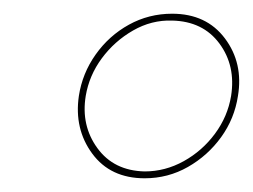

<svg xmlns="http://www.w3.org/2000/svg" viewBox="-20 -740 369 280"><path d="M95 -600Q88 -552 114.5 -516Q141 -480 191 -480Q225 -480 254 -496.5Q283 -513 302.5 -540Q322 -567 327 -600Q335 -648 308 -684Q281 -720 231 -720Q197 -720 168 -704Q139 -688 119.5 -660.5Q100 -633 95 -600ZM105 -600Q110 -630 128.5 -655Q147 -680 174 -695.5Q201 -711 231 -710Q276 -709 300 -676.5Q324 -644 317 -600Q312 -570 293.5 -545Q275 -520 248 -505Q221 -490 191 -490Q146 -491 122 -524Q98 -557 105 -600Z"/></svg>

Font: Jost* 200 Hairline Italic
Style: Italic
Weight: 100
Italic angle: -10°
Version: Version 3.200; ttfautohint (v0.97) -l 8 -r 50 -G 200 -x 14 -